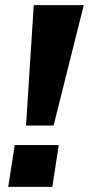

<svg xmlns="http://www.w3.org/2000/svg" viewBox="-20 -725 345 745"><path d="M81 -238 111 -705H305L188 -238ZM12 0 37 -162H208L183 0Z"/></svg>

Font: Nunito Sans 9pt ExtraBold
Style: Italic
Weight: 800
Italic angle: -9°
Version: Version 3.101;gftools[0.9.27]